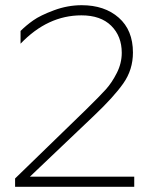

<svg xmlns="http://www.w3.org/2000/svg" viewBox="-20 -718 584 738"><path d="M496 0H38V-32L312 -298Q363 -348 386.5 -374Q410 -400 429 -437.5Q448 -475 448 -515Q448 -579 407.5 -619Q367 -659 293 -659Q163 -659 59 -550V-599Q80 -620 107.5 -639.5Q135 -659 187.5 -678.5Q240 -698 294 -698Q382 -698 436.5 -650Q491 -602 491 -516Q491 -450 454 -397.5Q417 -345 341 -273L95 -39H496Z"/></svg>

Font: Roundo Light
Style: Regular
Weight: 300
Designer: Namrata Goyal (Gurmukhi), Shiva Nallaperumal (Latin)
Foundry: Indian Type Foundry
Version: Version 1.000;PS 1.0;hotconv 1.0.88;makeotf.lib2.5.647800